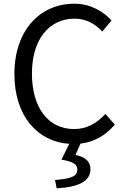

<svg xmlns="http://www.w3.org/2000/svg" viewBox="-20 -767 678 1040"><path d="M551 -150C504 -99 451 -68 381 -68C241 -68 153 -184 153 -369C153 -552 245 -666 384 -666C447 -666 496 -637 534 -596L584 -656C542 -703 472 -747 383 -747C197 -747 58 -603 58 -366C58 -138 184 1 355 12L313 98C377 108 399 124 399 152C399 185 371 201 278 208L287 253C404 247 470 215 470 150C470 105 440 84 389 72L416 11C492 2 552 -34 602 -92Z"/></svg>

Font: Noto Sans Mono CJK JP Regular
Style: Regular
Weight: 400
Designer: Ryoko NISHIZUKA (kana & ideographs); Paul D. Hunt (Latin, Greek & Cyrillic); Wenlong ZHANG (bopomofo); Sandoll Communica
Foundry: Adobe Systems Incorporated
Version: Version 1.004;PS 1.004;hotconv 1.0.82;makeotf.lib2.5.63406